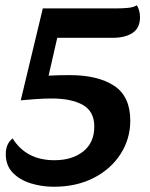

<svg xmlns="http://www.w3.org/2000/svg" viewBox="-20 -692 571 731"><path d="M185 19Q139 19 97 6Q55 -7 28.5 -34.5Q2 -62 2 -105Q2 -145 28 -165Q80 -82 187 -82Q255 -82 297 -115.5Q339 -149 339 -210Q339 -268 295.5 -292.5Q252 -317 177 -317Q147 -317 113.5 -314.5Q80 -312 59 -310L143 -660H424Q445 -660 467 -662Q489 -664 501 -672Q513 -652 513 -627Q513 -585 484.5 -566.5Q456 -548 409 -548H198L165 -404Q183 -405 203.5 -405.5Q224 -406 245 -406Q353 -406 414.5 -365.5Q476 -325 476 -233Q476 -163 439 -105.5Q402 -48 336.5 -14.5Q271 19 185 19Z"/></svg>

Font: Sansita Swashed Medium
Style: Regular
Weight: 500
Designer: Pablo Cosgaya
Foundry: Omnibus-Type
Version: Version 1.003; ttfautohint (v1.8.3)